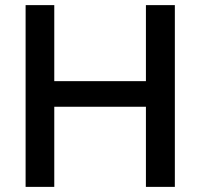

<svg xmlns="http://www.w3.org/2000/svg" viewBox="-20 -730 783 750"><path d="M663 -710V0H550V-313H192V0H80V-710H192V-413H550V-710Z"/></svg>

Font: Raleway SemiBold
Style: Regular
Weight: 600
Designer: Matt McInerney, Pablo Impallari, Rodrigo Fuenzalida
Foundry: Matt McInerney, Pablo Impallari, Rodrigo Fuenzalida
Version: Version 4.026